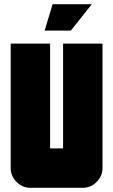

<svg xmlns="http://www.w3.org/2000/svg" viewBox="-20 -896 540 916"><path d="M418 -876 318 -750H193L231 -876ZM469 -94Q469 -56 441 -28Q413 0 375 0H125Q87 0 59 -28Q31 -56 31 -94V-688H219V-188H281V-688H469Z"/></svg>

Font: CostaRica
Style: Normal
Weight: 900
Version: Version 1.3